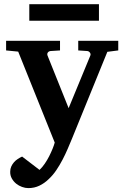

<svg xmlns="http://www.w3.org/2000/svg" viewBox="-20 -687 606 937"><path d="M503.9 -434.1 331.1 -9.8Q321.8 12.7 310.5 39.1Q299.3 65.4 285.4 92Q271.5 118.7 254.9 143.3Q238.3 168 217.8 187Q196.8 207.5 172.1 219.2Q147.5 231 118.2 231Q103.5 231 87.6 225.3Q71.8 219.7 58.8 209.2Q45.9 198.7 37.6 183.8Q29.3 168.9 29.8 150.9Q29.8 137.2 34.9 125.7Q40 114.3 48.1 105Q56.2 95.7 66.7 88.9Q77.1 82 87.9 77.1L172.9 142.1Q186.5 129.4 198.5 111.8Q210.4 94.2 220 75.4Q229.5 56.6 236.6 39.1Q243.7 21.5 247.1 8.8L68.8 -435.1L9.8 -440.9V-487.8H272.9V-440.9L227.1 -438Q217.8 -437 213.4 -430.7Q209 -424.3 211.9 -416L314.9 -159.2L420.9 -416Q423.8 -423.3 418.9 -430.2Q414.1 -437 405.8 -438L361.8 -440.9V-487.8H557.1V-440.9ZM123 -585.9V-666.5H462.9V-585.9Z"/></svg>

Font: Charis SIL Viet
Style: Bold
Weight: 700
Foundry: SIL International
Version: Version 5.000